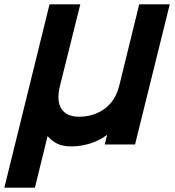

<svg xmlns="http://www.w3.org/2000/svg" viewBox="-52 -650 801 880"><path d="M567 12H428L439 -32Q403 -5 360 8Q317 21 276 21Q238 21 213.5 10Q189 -1 166 -26L108 210H-32L175 -630H316L223 -257Q206 -188 229.5 -151.5Q253 -115 310 -115Q378 -115 428 -152Q478 -189 495 -259L586 -630H726Z"/></svg>

Font: TypoPRO Sinkin Sans
Style: 600 SemiBold Italic
Weight: 600
Italic angle: -112°
Designer: Keith Bates
Foundry: K-Type
Version: Sinkin Sans (version 1.0)  by Keith Bates   •   © 2014   www